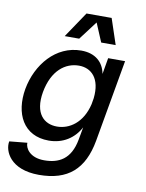

<svg xmlns="http://www.w3.org/2000/svg" viewBox="-105 -797 825 1083"><g transform="rotate(10 307.0 -255.5)"><path d="M194 216C360 216 449 137 479 -29L562 -500H465L449 -407C437 -473 389 -516 309 -516C163 -516 61 -391 35 -248C10 -105 69 16 215 16C296 16 359 -25 394 -91L381 -19C360 97 292 130 209 130C126 130 97 79 99 49L-3 59C-14 115 30 216 194 216ZM136 -248C159 -375 233 -430 311 -430C381 -430 437 -379 424 -263L418 -228C392 -118 318 -70 247 -70C174 -70 114 -121 136 -248ZM202 -580H285L366 -687L411 -580H494L445 -727H301Z"/></g></svg>

Font: Uncut Sans Medium
Style: Italic
Weight: 500
Italic angle: -10°
Designer: Kasper Nordkvist
Foundry: Uncut Type
Version: Version 1.111;FEAKit 1.0